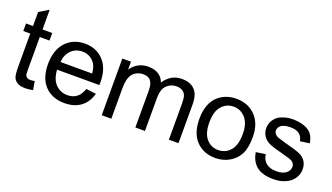

<svg xmlns="http://www.w3.org/2000/svg" viewBox="-65 -1170 2854 1652"><g transform="rotate(20 1361.5 -344.0)"><path d="M258 -79 271 -1Q233 7 204 7Q156 7 130 -8Q104 -23 93 -48Q82 -73 82 -152V-450H18V-519H82V-647L169 -700V-519H258V-450H169V-147Q169 -109 174 -98.5Q179 -88 189.5 -81.5Q200 -75 219 -75Q234 -75 258 -79Z M699 -167 790 -156Q768 -76 710 -32Q652 12 562 12Q448 12 381.5 -58Q315 -128 315 -255Q315 -386 382 -458Q449 -530 557 -530Q661 -530 727 -459.5Q793 -389 793 -260Q793 -252 792 -237H405Q410 -151 453.5 -106Q497 -61 562 -61Q611 -61 645 -86Q679 -111 699 -167ZM410 -309H700Q694 -375 667 -407Q625 -458 558 -458Q497 -458 456 -417.5Q415 -377 410 -309Z M900 0V-519H979V-446Q1003 -484 1043.5 -507Q1084 -530 1136 -530Q1193 -530 1230 -506Q1267 -482 1282 -439Q1344 -530 1442 -530Q1520 -530 1561.5 -487.5Q1603 -445 1603 -356V0H1515V-327Q1515 -379 1506.5 -402.5Q1498 -426 1475.5 -440Q1453 -454 1423 -454Q1368 -454 1332 -417.5Q1296 -381 1296 -301V0H1208V-337Q1208 -396 1186.5 -425Q1165 -454 1116 -454Q1079 -454 1047.5 -434.5Q1016 -415 1002 -377.5Q988 -340 988 -269V0Z M1700 -259Q1700 -403 1780 -473Q1847 -530 1943 -530Q2050 -530 2118 -460Q2186 -390 2186 -267Q2186 -167 2156 -109.5Q2126 -52 2068.5 -20Q2011 12 1943 12Q1834 12 1767 -58Q1700 -128 1700 -259ZM1791 -259Q1791 -160 1834 -110.5Q1877 -61 1943 -61Q2009 -61 2052.5 -110.5Q2096 -160 2096 -262Q2096 -358 2052 -408Q2008 -458 1943 -458Q1877 -458 1834 -408.5Q1791 -359 1791 -259Z M2254 -155 2341 -168Q2348 -116 2381.5 -88.5Q2415 -61 2475 -61Q2535 -61 2564.5 -85.5Q2594 -110 2594 -143Q2594 -173 2568 -190Q2550 -202 2478 -220Q2382 -244 2344.5 -262Q2307 -280 2287.5 -311.5Q2268 -343 2268 -381Q2268 -416 2284 -445.5Q2300 -475 2327 -494Q2348 -509 2383.5 -519.5Q2419 -530 2459 -530Q2520 -530 2566.5 -512.5Q2613 -495 2635 -465Q2657 -435 2665 -385L2579 -373Q2573 -413 2545 -435.5Q2517 -458 2466 -458Q2405 -458 2379 -438Q2353 -418 2353 -391Q2353 -374 2364 -360Q2375 -346 2398 -337Q2411 -332 2475 -314Q2569 -290 2605.5 -274Q2642 -258 2663 -227.5Q2684 -197 2684 -152Q2684 -108 2658.5 -69.5Q2633 -31 2584.5 -9.5Q2536 12 2475 12Q2374 12 2321 -30Q2268 -72 2254 -155Z"/></g></svg>

Font: Ekushey Amar Desh
Style: Regular
Weight: 400
Designer: Al Mamun Sumon
Foundry: Al Mamun Sumon
Version: Version 1.0